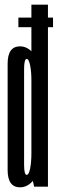

<svg xmlns="http://www.w3.org/2000/svg" viewBox="-20 -805 249 828"><path d="M59.3 -687.8V-729.1H208.7V-687.8ZM127.2 0 115.4 -54V-785H186.8V0ZM66.5 2.8Q12.9 2.8 12.9 -72Q12.9 -146.8 12.9 -301Q12.9 -455.9 12.9 -530.5Q12.9 -605.1 66.5 -605.1Q98.9 -605.1 124 -574.4Q149.1 -543.8 149.1 -490.7L115.4 -458.6Q115.4 -495.9 109.9 -523.4Q104.4 -550.9 95.2 -550.9Q83.9 -550.9 83.9 -506.6Q83.9 -462.2 83.9 -301Q83.9 -139.5 83.9 -95.1Q83.9 -50.8 95.2 -50.8Q104.4 -50.8 109.9 -78.2Q115.4 -105.8 115.4 -143.9L149.1 -111Q149.1 -57.9 124 -27.5Q98.9 2.8 66.5 2.8Z"/></svg>

Font: Anybody UltraCondensed Thin
Style: Regular
Weight: 100
Width: 1
Designer: Tyler Finck
Foundry: Etcetera Type Company
Version: Version 1.110